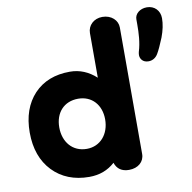

<svg xmlns="http://www.w3.org/2000/svg" viewBox="-81 -793 890 890"><g transform="rotate(-10 364.0 -348.0)"><path d="M677 -491C686 -506 697 -530 710 -562C722 -594 728 -623 728 -650C728 -686 703 -712 667 -712C634 -712 610 -691 610 -666C610 -664 610 -663 610 -661C610 -654 610 -648 610 -641C610 -602 608 -556 595 -515C594 -510 593 -505 593 -500C593 -484 604 -464 632 -464C649 -464 666 -472 677 -491ZM269 16C317 16 357 1 390 -29C400 1 422 16 456 16C499 16 528 -10 528 -46V-642C528 -675 499 -704 456 -704C416 -704 387 -676 387 -640V-430C351 -463 310 -480 264 -480C193 -480 137 -458 95 -414C53 -369 32 -309 32 -234C32 -158 54 -97 97 -52C140 -7 198 16 269 16ZM280 -114C213 -114 171 -165 171 -234C171 -303 213 -350 280 -350C344 -350 387 -303 387 -234C387 -165 344 -114 280 -114Z"/></g></svg>

Font: Dongle
Style: Bold
Weight: 700
Designer: Yanghee Ryu
Foundry: Yanghee Ryu
Version: Version 2.000